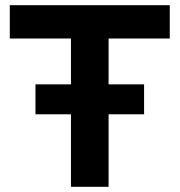

<svg xmlns="http://www.w3.org/2000/svg" viewBox="-20 -720 692 740"><path d="M253.5 0V-279.5H116.7V-394.9H253.5V-571.6H17.7V-700H634.3V-571.6H398.5V-394.9H535.3V-279.5H398.5V0Z"/></svg>

Font: Red Hat Display VF
Style: Regular
Weight: 300
Designer: Pentagram, MCKL
Foundry: Pentagram, MCKL
Version: Version 1.023